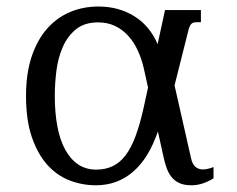

<svg xmlns="http://www.w3.org/2000/svg" viewBox="-20 -549 717 580"><path d="M269.5 10.7Q228.5 10.7 190.4 -3.9Q152.3 -18.6 123 -51Q93.8 -83.5 76.2 -134.8Q58.6 -186 58.6 -259.3Q58.6 -326.7 75.4 -377.4Q92.3 -428.2 121.8 -461.9Q151.4 -495.6 191.2 -512.5Q231 -529.3 277.3 -529.3Q338.9 -529.3 386 -499.8Q433.1 -470.2 456.1 -415.5L478.5 -518.6H586.9V-481.9H573.2Q563 -481.9 557.9 -476.8Q552.7 -471.7 548.8 -456.1L507.3 -291L557.1 -71.3Q561 -52.7 570.6 -44.9Q580.1 -37.1 592.8 -37.1Q600.1 -37.1 608.2 -39.1Q616.2 -41 625 -44.4V-10.3Q609.4 -0.5 592.5 5.1Q575.7 10.7 558.6 10.7Q536.6 10.7 522.2 4.2Q507.8 -2.4 498.3 -14.2Q488.8 -25.9 483.2 -42Q477.5 -58.1 473.6 -76.7L457 -151.9Q429.2 -70.8 381.8 -30Q334.5 10.7 269.5 10.7ZM276.4 -481.4Q235.4 -481.4 210 -460.9Q184.6 -440.4 170.2 -408.2Q155.8 -376 150.6 -336.7Q145.5 -297.4 145.5 -259.3Q145.5 -208.5 153.3 -167.2Q161.1 -126 177 -96.9Q192.9 -67.9 216.3 -52.2Q239.7 -36.6 270.5 -36.6Q298.3 -36.6 320.1 -46.9Q341.8 -57.1 358.9 -79.3Q376 -101.6 389.4 -137.5Q402.8 -173.3 414.1 -224.6L427.2 -284.7L414.1 -343.8Q407.7 -371.6 396.2 -396.5Q384.8 -421.4 367.7 -440.4Q350.6 -459.5 327.6 -470.5Q304.7 -481.4 276.4 -481.4Z"/></svg>

Font: Arian AMU Serif
Style: Regular
Weight: 400
Designer: Ruben Hakobyan (Tarumian)
Foundry: Ruben Hakobyan (Tarumian)
Version: Version 1.002